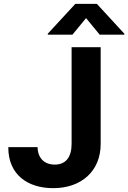

<svg xmlns="http://www.w3.org/2000/svg" viewBox="-20 -974 670 1004"><path d="M354.4 -727.3V-220.2C354 -150.2 322.8 -113.3 266 -113.3C212.4 -113.3 177.6 -146.7 176.5 -204.5H23.4C22.7 -59.3 126.4 9.9 258.2 9.9C405.5 9.9 506 -79.2 506.4 -220.2V-727.3ZM229.8 -792.6H358.7L430 -879.3L501.4 -792.6H630.3V-797.6L486.5 -953.8H373.9L229.8 -797.6Z"/></svg>

Font: Margiela Sans
Style: Bold
Weight: 700
Designer: Stefan Endress, Andreas Faust
Version: Version 1.100;FEAKit 1.0